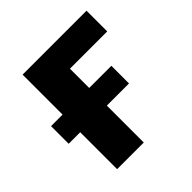

<svg xmlns="http://www.w3.org/2000/svg" viewBox="-146 -639 754 754"><g transform="rotate(-45 230.5 -262.5)"><path d="M86 0V-205H22V-303H86V-525H441V-410H234V-303H357V-205H234V0Z"/></g></svg>

Font: IBM Plex Sans
Style: Regular
Weight: 400
Designer: Mike Abbink, Paul van der Laan, Pieter van Rosmalen
Foundry: Bold Monday
Version: Version 3.201